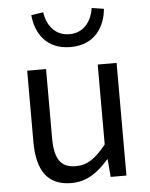

<svg xmlns="http://www.w3.org/2000/svg" viewBox="-57 -863 720 922"><g transform="rotate(-5 303.5 -401.5)"><path d="M303 -638C422 -638 471 -724 478 -807L420 -816C411 -758 376 -700 303 -700C230 -700 194 -758 186 -816L128 -807C135 -724 183 -638 303 -638ZM250 13C325 13 379 -26 430 -85H433L440 0H516V-543H425V-158C373 -93 334 -66 278 -66C206 -66 176 -109 176 -210V-543H85V-199C85 -61 136 13 250 13Z"/></g></svg>

Font: Noto Sans JP
Style: Regular
Weight: 400
Designer: Ryoko NISHIZUKA  (kana, bopomofo & ideographs); Paul D. Hunt (Latin, Greek & Cyrillic); Sandoll Communications , Soo-you
Foundry: Adobe
Version: Version 2.002;hotconv 1.0.116;makeotfexe 2.5.65601